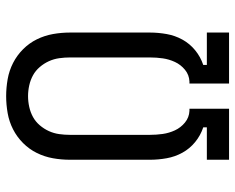

<svg xmlns="http://www.w3.org/2000/svg" viewBox="-92 -692 783 640"><g transform="rotate(-90 300.0 -371.5)"><path d="M88 0V-74H196V-86Q169 -95 147 -113Q125 -131 111.5 -155.5Q98 -180 93 -208Q88 -236 88 -264V-530Q88 -559 93 -587Q98 -615 110.5 -640.5Q123 -666 143.5 -686.5Q164 -707 189.5 -720Q215 -733 243.5 -738Q272 -743 300 -743Q328 -743 356.5 -738Q385 -733 410.5 -720Q436 -707 456.5 -686.5Q477 -666 489.5 -640.5Q502 -615 507 -587Q512 -559 512 -530V-264Q512 -236 507 -208Q502 -180 488.5 -155.5Q475 -131 453 -113Q431 -95 404 -86V-74H512V0H342V-132H349Q371 -133 388 -147Q405 -161 414 -180.5Q423 -200 426 -221Q429 -242 429 -264V-530Q429 -548 426.5 -566Q424 -584 416.5 -600.5Q409 -617 397 -631Q385 -645 369.5 -653.5Q354 -662 336 -666Q318 -670 300 -670Q282 -670 264 -666Q246 -662 230.5 -653.5Q215 -645 203 -631Q191 -617 183.5 -600.5Q176 -584 173.5 -566Q171 -548 171 -530V-264Q171 -242 174 -221Q177 -200 186 -180.5Q195 -161 212 -147Q229 -133 251 -132H258V0Z"/></g></svg>

Font: Iosevka Aile
Style: Regular
Weight: 400
Designer: Belleve Invis
Foundry: Belleve Invis
Version: Version 28.0.1; ttfautohint (v1.8.4)